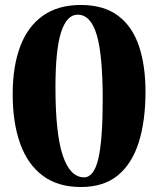

<svg xmlns="http://www.w3.org/2000/svg" viewBox="-20 -736 636 772"><path d="M305 16Q213 16 152 -29.5Q91 -75 61 -159Q31 -243 31 -357Q31 -468 61 -548.5Q91 -629 152 -672.5Q213 -716 305 -716Q397 -716 454.5 -673Q512 -630 538.5 -551.5Q565 -473 565 -367Q565 -250 538 -164Q511 -78 454 -31Q397 16 305 16ZM318 -23Q358 -23 375.5 -98.5Q393 -174 393 -336Q393 -514 369 -595.5Q345 -677 292 -677Q249 -677 226 -607.5Q203 -538 203 -385Q203 -198 232.5 -110.5Q262 -23 318 -23Z"/></svg>

Font: Wittgenstein Extrabold
Style: Regular
Weight: 800
Designer: Jörg Drees
Foundry: Jörg Drees
Version: Version 1.303; ttfautohint (v1.8.4.7-5d5b)